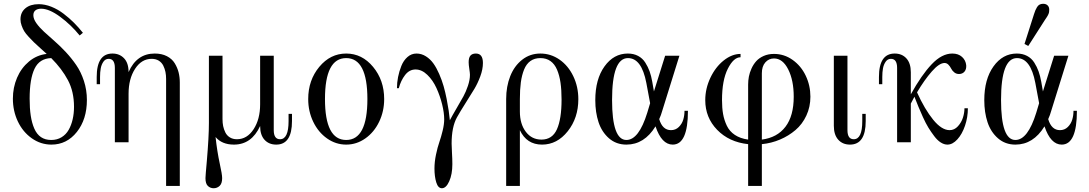

<svg xmlns="http://www.w3.org/2000/svg" viewBox="-20 -750 5740 1012"><path d="M417 -577.1 399.9 -563Q354.5 -619.1 296.9 -661.6Q239.3 -704.1 196.8 -704.1Q178.2 -704.1 167 -695.6Q155.8 -687 155.8 -669.9Q155.8 -650.4 171.4 -628.2Q187 -606 211.9 -583Q236.8 -560.1 266.8 -533.9Q296.9 -507.8 326.9 -475.6Q356.9 -443.4 381.8 -407.2Q406.7 -371.1 422.4 -323.2Q438 -275.4 438 -223.1Q438 -121.1 385 -54.4Q332 12.2 251 12.2Q194.8 12.2 147.7 -21Q100.6 -54.2 74.2 -109.6Q47.9 -165 47.9 -230Q47.9 -288.6 69.8 -340.1Q91.8 -391.6 132.8 -425.8Q173.8 -460 226.1 -465.8Q216.3 -474.6 192.4 -496.3Q168.5 -518.1 158.4 -527.6Q148.4 -537.1 131.6 -555.4Q114.7 -573.7 107.4 -585.9Q100.1 -598.1 94 -615Q87.9 -631.8 87.9 -647.9Q87.9 -684.6 113.8 -706.3Q139.6 -728 184.1 -728Q216.8 -728 251 -714.4Q285.2 -700.7 315.4 -677.5Q345.7 -654.3 370.1 -629.9Q394.5 -605.5 417 -577.1ZM136.2 -230Q136.2 -178.7 142.1 -140.1Q147.9 -101.6 160.9 -72Q173.8 -42.5 196 -27.3Q218.3 -12.2 250 -12.2Q280.8 -12.2 304.4 -26.6Q328.1 -41 342 -65.7Q356 -90.3 363 -121.1Q370.1 -151.9 370.1 -187Q370.1 -267.1 338.1 -327.4Q306.2 -387.7 250 -443.8Q188 -441.9 162.1 -387.7Q136.2 -333.5 136.2 -230Z M657.7 -370.1Q700.7 -467.8 795.4 -467.8Q832.5 -467.8 859.6 -453.9Q886.7 -439.9 900.9 -416.7Q915 -393.6 921.4 -368.4Q927.7 -343.3 927.7 -314.9V230H855.5V-334Q855.5 -353.5 852.1 -370.6Q848.6 -387.7 840.6 -404.1Q832.5 -420.4 816.9 -430.2Q801.3 -439.9 779.3 -439.9Q726.1 -439.9 691.9 -387.2Q657.7 -334.5 657.7 -255.9V0H585.4V-392.1Q585.4 -439.9 552.7 -439.9Q535.6 -439.9 525.1 -424.8Q514.6 -409.7 511 -389.6Q507.3 -369.6 507.3 -344.2V-306.2H489.7V-344.2Q489.7 -467.8 572.8 -467.8Q609.9 -467.8 633.8 -442.9Q657.7 -418 657.7 -370.1Z M1422.9 -64Q1422.9 -16.1 1456.1 -16.1Q1501 -16.1 1501 -111.8V-149.9H1519V-111.8Q1519 12.2 1436 12.2Q1397.5 12.2 1374.3 -13.2Q1351.1 -38.6 1351.1 -85.9Q1306.2 12.2 1212.9 12.2Q1149.9 12.2 1116.2 -27.8Q1124.5 48.8 1138.2 111.8Q1150.9 168.9 1150.9 189Q1150.9 217.3 1137.7 229.7Q1124.5 242.2 1106 242.2Q1088.4 242.2 1075.7 230.2Q1063 218.3 1063 189Q1063 177.7 1070.3 97.2Q1081.1 -29.3 1081.1 -102.1V-456.1H1152.8V-122.1Q1152.8 -102.5 1156.2 -85.4Q1159.7 -68.4 1167.7 -52Q1175.8 -35.6 1191.4 -25.9Q1207 -16.1 1229 -16.1Q1282.2 -16.1 1316.7 -68.8Q1351.1 -121.6 1351.1 -200.2V-456.1H1422.9Z M1916.5 -228Q1916.5 -443.8 1804.7 -443.8Q1692.9 -443.8 1692.9 -228Q1692.9 -12.2 1804.7 -12.2Q1916.5 -12.2 1916.5 -228ZM2004.9 -228Q2004.9 -163.1 1978.3 -107.9Q1951.7 -52.7 1905.5 -20.3Q1859.4 12.2 1804.7 12.2Q1750 12.2 1703.9 -20.3Q1657.7 -52.7 1631.1 -107.9Q1604.5 -163.1 1604.5 -228Q1604.5 -327.1 1662.8 -397.5Q1721.2 -467.8 1804.7 -467.8Q1888.2 -467.8 1946.5 -397.5Q2004.9 -327.1 2004.9 -228Z M2082 -285.2H2072.3Q2072.3 -314 2078.1 -344Q2084 -374 2095.5 -402.6Q2106.9 -431.2 2127.7 -449.5Q2148.4 -467.8 2175.3 -467.8Q2201.7 -467.8 2224.9 -453.1Q2248 -438.5 2264.4 -415.5Q2280.8 -392.6 2294.9 -360.1Q2309.1 -327.6 2318.1 -296.1Q2327.1 -264.6 2334.2 -228.5Q2341.3 -192.4 2345 -166.7Q2348.6 -141.1 2351.1 -116.2Q2363.3 -139.6 2386.5 -179.2Q2409.7 -218.8 2422.6 -242.2Q2435.5 -265.6 2446.3 -297.4Q2457 -329.1 2457 -356Q2457 -364.7 2453.6 -387Q2450.2 -409.2 2450.2 -421.9Q2450.2 -446.3 2459.7 -457Q2469.2 -467.8 2488.3 -467.8Q2525.4 -467.8 2525.4 -418Q2525.4 -384.8 2511.5 -347.4Q2497.6 -310.1 2480.7 -282Q2463.9 -253.9 2434.6 -207.8Q2405.3 -161.6 2388.2 -130.9Q2360.4 -80.1 2360.4 6.8Q2360.4 23.4 2362.3 55.4Q2364.3 87.4 2364.3 115.2Q2364.3 168.5 2347.9 205.3Q2331.5 242.2 2309.1 242.2Q2289.1 242.2 2279.5 211.4Q2270 180.7 2270 138.2Q2270 103 2278.1 64.7Q2286.1 26.4 2295.7 -1Q2305.2 -28.3 2313.2 -61.5Q2321.3 -94.7 2321.3 -121.1Q2321.3 -155.8 2310.3 -200.2Q2299.3 -244.6 2280.5 -285.9Q2261.7 -327.1 2232.4 -355.5Q2203.1 -383.8 2170.4 -383.8Q2137.7 -383.8 2115.2 -354.7Q2092.8 -325.7 2082 -285.2Z M2828.1 -467.8Q2883.3 -467.8 2929.2 -435.8Q2975.1 -403.8 3001.7 -348.4Q3028.3 -293 3028.3 -227.1Q3028.3 -128.4 2972.4 -58.1Q2916.5 12.2 2836.9 12.2Q2755.9 12.2 2720.2 -64V230H2647.9V-228Q2647.9 -294.4 2669.4 -348.6Q2690.9 -402.8 2732.4 -435.3Q2773.9 -467.8 2828.1 -467.8ZM2828.1 -443.8Q2797.4 -443.8 2775.9 -428.5Q2754.4 -413.1 2742.4 -383.5Q2730.5 -354 2725.3 -316.2Q2720.2 -278.3 2720.2 -228V-162.1Q2720.2 -96.7 2751.5 -55.4Q2782.7 -14.2 2834 -14.2Q2891.1 -14.2 2915.5 -68.6Q2939.9 -123 2939.9 -225.1Q2939.9 -275.9 2934.3 -314.5Q2928.7 -353 2916 -382.8Q2903.3 -412.6 2881.3 -428.2Q2859.4 -443.8 2828.1 -443.8Z M3289.1 -467.8Q3319.8 -467.8 3343.3 -455.3Q3366.7 -442.9 3381.1 -420.2Q3395.5 -397.5 3404.1 -373.5Q3412.6 -349.6 3418 -318.8L3426.8 -268.1L3485.8 -456.1H3561L3469.7 -163.1Q3464.8 -144.5 3454.6 -122.1Q3471.7 -64 3516.6 -64Q3541 -64 3557.9 -80.6Q3574.7 -97.2 3581.3 -119.4Q3587.9 -141.6 3587.9 -166H3606Q3606 12.2 3525.9 12.2Q3467.3 12.2 3435.1 -84Q3376 12.2 3281.7 12.2Q3228 12.2 3189.9 -21Q3151.9 -54.2 3134.8 -106Q3117.7 -157.7 3117.7 -222.2Q3117.7 -332.5 3166.3 -400.1Q3214.8 -467.8 3289.1 -467.8ZM3281.7 -12.2Q3347.2 -12.2 3391.6 -155.8L3406.7 -206.1L3386.7 -313Q3361.8 -443.8 3290 -443.8Q3206.1 -443.8 3206.1 -223.1Q3206.1 -12.2 3281.7 -12.2Z M3883.3 -465.8V-448.2Q3846.7 -448.2 3816.2 -387.7Q3785.6 -327.1 3785.6 -222.2Q3785.6 -180.7 3791.3 -148.9Q3796.9 -117.2 3811 -87.4Q3825.2 -57.6 3853.5 -38.8Q3881.8 -20 3923.3 -14.2V-304.2Q3923.3 -325.2 3927.2 -346.2Q3931.2 -367.2 3941.2 -389.2Q3951.2 -411.1 3966.1 -427.7Q3981 -444.3 4005.1 -455.1Q4029.3 -465.8 4059.6 -465.8Q4113.3 -465.8 4157.7 -434.3Q4202.1 -402.8 4226.8 -351.1Q4251.5 -299.3 4251.5 -240.2Q4251.5 -186.5 4230.2 -140.9Q4209 -95.2 4172.9 -64.5Q4136.7 -33.7 4091.3 -14.4Q4045.9 4.9 3995.6 9.8V230H3923.3V9.8Q3822.8 -1 3760 -65.7Q3697.3 -130.4 3697.3 -222.2Q3697.3 -282.7 3724.1 -339.6Q3751 -396.5 3794.4 -431.2Q3837.9 -465.8 3883.3 -465.8ZM3995.6 -363.8V-14.2Q4076.7 -24.9 4120.1 -82Q4163.6 -139.2 4163.6 -240.2Q4163.6 -326.7 4134.5 -384.3Q4105.5 -441.9 4059.6 -441.9Q4032.2 -441.9 4013.9 -421.1Q3995.6 -400.4 3995.6 -363.8Z M4375 -456.1H4446.8V-64Q4446.8 -16.1 4480 -16.1Q4524.9 -16.1 4524.9 -111.8V-149.9H4543V-111.8Q4543 12.2 4460 12.2Q4421.4 12.2 4398.2 -13.7Q4375 -39.6 4375 -86.9Z M4780.8 0H4708.5V-392.1Q4708.5 -439.9 4675.8 -439.9Q4658.7 -439.9 4648.2 -424.8Q4637.7 -409.7 4634 -389.6Q4630.4 -369.6 4630.4 -344.2V-306.2H4612.8V-344.2Q4612.8 -467.8 4695.8 -467.8Q4734.4 -467.8 4757.6 -442.1Q4780.8 -416.5 4780.8 -369.1V-252.9Q4836.9 -354.5 4890.6 -411.1Q4944.3 -467.8 4999.5 -467.8Q5031.2 -467.8 5050.8 -450Q5070.3 -432.1 5072.8 -405.8Q5074.2 -384.8 5063.5 -372.3Q5052.7 -359.9 5034.7 -359.9Q5020 -359.9 5009.3 -368.9Q4998.5 -377.9 4993.2 -388.9Q4987.8 -399.9 4979 -408.9Q4970.2 -418 4958.5 -418Q4930.7 -418 4891.6 -373.5Q4852.5 -329.1 4813.5 -263.2Q4854 -173.8 4898.7 -118.9Q4943.4 -64 4985.4 -64Q5010.3 -64 5028.8 -84.2Q5047.4 -104.5 5055.4 -129.9Q5063.5 -155.3 5063.5 -179.2H5081.5Q5081.5 -131.8 5066.4 -87.4Q5051.3 -43 5026.1 -15.4Q5001 12.2 4973.6 12.2Q4956.1 12.2 4938.2 0.7Q4920.4 -10.7 4904.1 -32.5Q4887.7 -54.2 4873.5 -77.1Q4859.4 -100.1 4844.7 -132.6Q4830.1 -165 4820.8 -187.5Q4811.5 -210 4799.8 -240.2Q4796.9 -235.4 4780.8 -204.1Z M5339.4 -467.8Q5370.1 -467.8 5393.6 -455.3Q5417 -442.9 5431.4 -420.2Q5445.8 -397.5 5454.3 -373.5Q5462.9 -349.6 5468.3 -318.8L5477.1 -268.1L5536.1 -456.1H5611.3L5520 -163.1Q5515.1 -144.5 5504.9 -122.1Q5522 -64 5566.9 -64Q5591.3 -64 5608.2 -80.6Q5625 -97.2 5631.6 -119.4Q5638.2 -141.6 5638.2 -166H5656.2Q5656.2 12.2 5576.2 12.2Q5517.6 12.2 5485.4 -84Q5426.3 12.2 5332 12.2Q5278.3 12.2 5240.2 -21Q5202.1 -54.2 5185.1 -106Q5168 -157.7 5168 -222.2Q5168 -332.5 5216.6 -400.1Q5265.1 -467.8 5339.4 -467.8ZM5332 -12.2Q5397.5 -12.2 5441.9 -155.8L5457 -206.1L5437 -313Q5412.1 -443.8 5340.3 -443.8Q5256.3 -443.8 5256.3 -223.1Q5256.3 -12.2 5332 -12.2ZM5379.9 -518.1 5430.2 -675.8Q5434.6 -689 5437.5 -696Q5440.4 -703.1 5446 -712.4Q5451.7 -721.7 5459.5 -725.8Q5467.3 -730 5478 -730Q5493.2 -730 5501.7 -721.7Q5510.3 -713.4 5510.3 -699.2Q5510.3 -692.4 5509.5 -686.8Q5508.8 -681.2 5505.9 -675Q5502.9 -668.9 5501.7 -666.5Q5500.5 -664.1 5495.1 -656Q5489.7 -647.9 5488.3 -646L5399.9 -507.8Z"/></svg>

Font: Flanker Steampunk
Style: Regular
Weight: 400
Designer: Alexey Kryukov, Leonardo Di Lena
Foundry: Alexey Kryukov, Leonardo Di Lena
Version: 1.210